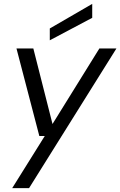

<svg xmlns="http://www.w3.org/2000/svg" viewBox="-20 -751 621 991"><path d="M43 220 211 -49H183L65 -501H152L251 -111L493 -501H581L130 220ZM237 -543V-604L456 -731V-659Z"/></svg>

Font: DM Sans 17pt
Style: Italic
Weight: 400
Italic angle: -10°
Version: Version 4.004;gftools[0.9.30]